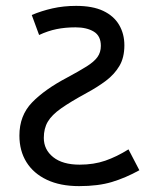

<svg xmlns="http://www.w3.org/2000/svg" viewBox="-20 -623 494 653"><path d="M249 10Q185 10 139.5 -11.5Q94 -33 70 -71.5Q46 -110 46 -162Q46 -230 89 -274.5Q132 -319 208 -359Q249 -381 274.5 -397Q300 -413 311.5 -429Q323 -445 323 -467Q323 -501 299 -515.5Q275 -530 237 -530Q202 -530 172.5 -524Q143 -518 113 -504L88 -572Q121 -586 158.5 -594.5Q196 -603 239 -603Q295 -603 331 -586Q367 -569 385 -538.5Q403 -508 403 -469Q403 -427 386 -398.5Q369 -370 340.5 -348.5Q312 -327 275 -307Q220 -277 188 -254.5Q156 -232 142.5 -209Q129 -186 129 -154Q129 -114 161 -88.5Q193 -63 251 -63Q299 -63 338 -76.5Q377 -90 417 -115L454 -44Q407 -18 360.5 -4Q314 10 249 10Z"/></svg>

Font: lguzrati25
Style: Book
Weight: 400
Designer: Jelle Bosma - Monotype Design Team, Universal Thirst
Foundry: Monotype Imaging Inc.
Version: Version 2.106